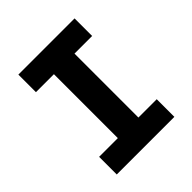

<svg xmlns="http://www.w3.org/2000/svg" viewBox="-197 -859 993 993"><g transform="rotate(-45 300.0 -362.5)"><path d="M88.5 -129H225.5V-596.5H94V-725H505V-596.5H376V-129H510V0H88.5Z"/></g></svg>

Font: JuliaMono ExtraBold
Style: Regular
Weight: 800
Monospace: yes
Designer: cormullion
Foundry: corm
Version: Version 0.055; ttfautohint (v1.8.4)